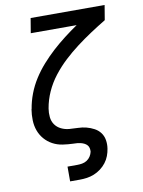

<svg xmlns="http://www.w3.org/2000/svg" viewBox="-100 -803 800 1076"><g transform="rotate(-10 300.0 -265.0)"><path d="M210 205V121H265Q279 121 293.5 118.5Q308 116 320.5 108Q333 100 341 87.5Q349 75 352 61Q353 50 350.5 40Q348 30 341.5 23Q335 16 326 11.5Q317 7 307 4.5Q297 2 286.5 1Q276 0 266 0H265Q234 -1 204 -5.5Q174 -10 148 -24Q122 -38 103 -60Q84 -82 74 -109.5Q64 -137 63 -168Q62 -199 67 -230Q67 -231 67.5 -231.5Q68 -232 68 -232Q75 -275 91 -317Q107 -359 131.5 -397.5Q156 -436 187 -471Q218 -506 252 -537Q286 -568 323 -596.5Q360 -625 398 -651H137L151 -735H572L558 -651Q515 -625 472.5 -597Q430 -569 389 -538Q348 -507 310.5 -472Q273 -437 242 -397Q211 -357 190.5 -311.5Q170 -266 162 -218Q158 -194 160.5 -169.5Q163 -145 176 -126.5Q189 -108 210.5 -97.5Q232 -87 256.5 -85Q281 -83 305.5 -82.5Q330 -82 353 -76Q376 -70 396.5 -59Q417 -48 430.5 -30Q444 -12 448 12Q452 36 448 61Q445 81 437.5 101Q430 121 416.5 138.5Q403 156 385 169.5Q367 183 347 191Q327 199 306.5 202Q286 205 265 205Z"/></g></svg>

Font: Iosevka Curly MdExObl
Style: Regular
Weight: 500
Width: 7
Italic angle: -9°
Monospace: yes
Designer: Belleve Invis
Foundry: Belleve Invis
Version: Version 11.1.0; ttfautohint (v1.8.3)